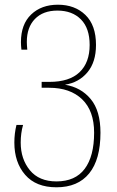

<svg xmlns="http://www.w3.org/2000/svg" viewBox="-20 -556 497 816"><path d="M41 50Q41 11 50 -25H78Q68 10 68 50Q68 120 107 167.5Q146 215 220 215Q300 215 340 161.5Q380 108 380 8Q380 -85 329 -134Q278 -183 189 -183H157V-208H190Q275 -208 318 -249Q361 -290 361 -365Q361 -436 324 -473.5Q287 -511 224 -511Q163 -511 128.5 -475.5Q94 -440 94 -378Q94 -365 96 -345H71Q69 -363 69 -377Q69 -453 112.5 -494.5Q156 -536 226 -536Q298 -536 343 -492.5Q388 -449 388 -365Q388 -292 351.5 -248.5Q315 -205 256 -196Q324 -185 365.5 -135Q407 -85 407 8Q407 122 359 181Q311 240 220 240Q133 240 87 187Q41 134 41 50Z"/></svg>

Font: Noto Sans Georgian Thin Narrow
Style: Regular
Weight: 250
Width: 4
Designer: Monotype Design team
Foundry: Monotype Imaging Inc.
Version: Version 1.000